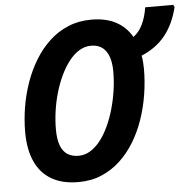

<svg xmlns="http://www.w3.org/2000/svg" viewBox="-54 -814 885 878"><g transform="rotate(-5 389.0 -375.0)"><path d="M271.5 9.8Q197.3 9.8 147.7 -19.3Q98.1 -48.3 73 -104Q47.9 -159.7 47.9 -239.7Q47.9 -295.9 57.4 -353.5Q66.9 -411.1 86.2 -465.6Q105.5 -520 134.3 -567.1Q163.1 -614.3 201.4 -649.7Q239.7 -685.1 287.8 -705.1Q335.9 -725.1 393.6 -725.1Q460.4 -725.1 506.6 -700.4Q552.7 -675.8 579.1 -629.4Q605 -647.9 621.3 -681.6Q637.7 -715.3 644.5 -759.8H773.4L778.3 -749Q759.3 -671.4 717.8 -620.1Q676.3 -568.8 608.9 -541Q611.8 -526.9 613 -511.5Q614.3 -496.1 614.3 -480Q614.3 -421.9 605 -363.3Q595.7 -304.7 576.9 -249.8Q558.1 -194.8 529.5 -147.9Q501 -101.1 462.9 -65.7Q424.8 -30.3 377.2 -10.3Q329.6 9.8 271.5 9.8ZM282.2 -109.9Q310.5 -109.9 335.9 -125.2Q361.3 -140.6 382.6 -168Q403.8 -195.3 420.7 -231.7Q437.5 -268.1 449.2 -309.3Q460.9 -350.6 467.3 -394Q473.6 -437.5 473.6 -479.5Q473.6 -540.5 450.7 -573.5Q427.7 -606.4 382.3 -606.4Q353.5 -606.4 327.9 -590.8Q302.2 -575.2 280.8 -547.6Q259.3 -520 242.2 -483.9Q225.1 -447.8 213.1 -406.7Q201.2 -365.7 195.1 -322.8Q189 -279.8 189 -239.3Q189 -193.8 199.7 -165.3Q210.4 -136.7 231.4 -123.3Q252.4 -109.9 282.2 -109.9Z"/></g></svg>

Font: Open Sans SemiCondensed
Style: Bold Italic
Weight: 700
Width: 4
Italic angle: -12°
Designer: Monotype Design Team
Foundry: Monotype Imaging Inc.
Version: Version 3.003